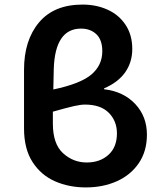

<svg xmlns="http://www.w3.org/2000/svg" viewBox="-20 -806 710 839"><path d="M85 -245V-501Q85 -630 150.5 -708Q216 -786 341 -786Q401 -786 450.5 -763.5Q500 -741 529 -697Q558 -653 558 -592Q558 -534 527 -490Q496 -446 435 -420V-416Q520 -406 571 -351.5Q622 -297 622 -218Q622 -145 586.5 -93Q551 -41 490.5 -14Q430 13 355 13Q282 13 221 -13.5Q160 -40 122.5 -97.5Q85 -155 85 -245ZM491 -223Q491 -277 455.5 -313Q420 -349 351 -349Q332 -349 301.5 -342Q271 -335 211 -318V-266Q211 -177 255.5 -136.5Q300 -96 359 -96Q417 -96 454 -129.5Q491 -163 491 -223ZM427 -582Q427 -632 401 -656.5Q375 -681 334 -681Q221 -681 215 -506L213 -415Q332 -440 379.5 -480.5Q427 -521 427 -582Z"/></svg>

Font: Nebula Sans Semibold
Style: Regular
Weight: 600
Designer: Paul D. Hunt for Adobe (as Source Sans)
Foundry: Nebula Entertainment & Broadcasting LLC
Version: Version 1.010